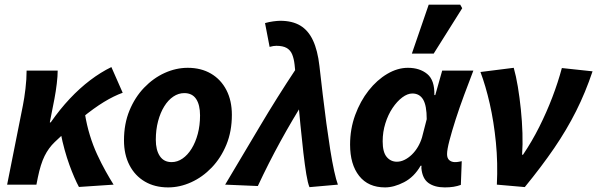

<svg xmlns="http://www.w3.org/2000/svg" viewBox="-20 -803 2597 835"><path d="M11 0 79.7 -345.2Q85.7 -375 90.7 -416.7Q95.7 -458.4 95.7 -496.1H230.9Q230.9 -472.7 226.9 -439.2Q222.9 -405.6 216.9 -374L196.6 -270.8H200.6Q240.2 -327.6 283.4 -373.6Q326.7 -419.6 372.3 -454.2Q418 -488.8 464.4 -511.3L513.6 -399.6Q475.6 -386 432 -359.5Q388.5 -333 336 -290.2Q283.5 -247.4 218 -185.2Q191.3 -159.7 173.9 -124.6Q156.5 -89.5 144.4 -30.4L138.4 0ZM323.3 10.1Q314 -6.9 303.5 -31.2Q292.9 -55.5 281.9 -85.7Q270.9 -116 261.1 -151.3Q251.3 -186.5 243.6 -226.3L349.7 -306.2Q357.2 -259.4 370.8 -215.1Q384.3 -170.8 402.4 -131.6Q420.5 -92.4 439.3 -58.8Q458 -25.3 474 0Z M711.1 12Q653.2 12 610.1 -13.3Q566.9 -38.6 543.1 -84.7Q519.2 -130.8 519.2 -192.5Q519.2 -264.4 543 -322.2Q566.8 -380.1 606.8 -421.7Q646.9 -463.4 696.2 -485.8Q745.6 -508.1 796.5 -508.1Q854.4 -508.1 897.6 -482.8Q940.7 -457.5 964.6 -411.4Q988.4 -365.3 988.4 -303.6Q988.4 -231.7 964.6 -173.9Q940.8 -116.1 900.8 -74.4Q860.8 -32.7 811.5 -10.4Q762.2 12 711.1 12ZM726.3 -98Q751.5 -98 773.9 -113.5Q796.3 -129 813.3 -156.5Q830.3 -184 840.2 -221Q850 -258 850 -300.9Q850 -346.9 833 -372.5Q816 -398.1 781.4 -398.1Q756.2 -398.1 733.8 -383Q711.3 -367.9 694.3 -340.4Q677.3 -313 667.5 -276Q657.6 -239 657.6 -195.2Q657.6 -150.3 675.1 -124.2Q692.5 -98 726.3 -98Z M1325.9 10.9Q1318.6 -6.3 1312.1 -45.4Q1305.7 -84.6 1299.3 -139.3Q1293 -194 1286.7 -258.4Q1280.5 -322.8 1274.3 -390.4Q1268.1 -458 1261.1 -522.1Q1258.2 -548.1 1250.6 -566.5Q1243.1 -584.9 1226.6 -594.4Q1210.2 -603.8 1181.7 -603.8Q1174.1 -603.8 1168.4 -602.7Q1162.7 -601.7 1152.5 -599.1L1132.6 -702.6Q1149.6 -707.6 1168.4 -710.1Q1187.3 -712.6 1198.9 -712.6Q1251 -712.6 1285.9 -691.8Q1320.8 -670.9 1341.1 -627.4Q1361.5 -583.9 1369.2 -516Q1376.2 -455.7 1383.6 -392Q1391 -328.3 1399.4 -266.6Q1407.8 -204.9 1416.2 -151.9Q1424.6 -98.8 1433.3 -59.3Q1442 -19.7 1449.5 0ZM959.2 0Q1035.7 -128 1110.3 -253.9Q1185 -379.8 1266.5 -502.5L1308.4 -372.5Q1251.1 -281.9 1199.5 -187.8Q1147.9 -93.8 1101.3 6Z M1654.6 12Q1581.5 12 1542 -37.9Q1502.5 -87.8 1502.5 -174Q1502.5 -242.2 1524.7 -302.8Q1546.9 -363.3 1583.2 -409.4Q1619.6 -455.5 1664.3 -481.8Q1708.9 -508.1 1753.9 -508.1Q1805.2 -508.1 1837.9 -481.3Q1870.7 -454.4 1869 -389.6H1873L1903.1 -496.1H2038.7Q2019.2 -445.2 1998.6 -390Q1978 -334.7 1961.5 -283.2Q1945 -231.6 1934.6 -191.8Q1924.2 -152 1924.2 -132.9Q1924.2 -114.7 1934 -106.4Q1943.8 -98 1958.4 -98Q1968.5 -98 1975.2 -99.5Q1981.8 -101 1988.1 -102L1984.2 1.1Q1969.6 6.5 1952.5 9.3Q1935.4 12 1914.5 12Q1870.2 12 1843.4 -7.2Q1816.6 -26.4 1812.5 -72.4Q1812.5 -74 1812.8 -76.7Q1813 -79.4 1813.2 -82.2H1809.2Q1781 -33.2 1737.2 -10.6Q1693.4 12 1654.6 12ZM1706.1 -99.7Q1722.9 -99.7 1739.6 -108Q1756.2 -116.2 1771.1 -130.6Q1786 -145 1797.5 -164.4Q1808.9 -183.8 1815.3 -205.3L1835.8 -284.7Q1835.8 -344.2 1820.1 -370.3Q1804.4 -396.4 1773.4 -396.4Q1752.3 -396.4 1729.5 -379.4Q1706.7 -362.3 1687.2 -333.3Q1667.7 -304.3 1656 -266.7Q1644.2 -229.2 1644.2 -188.3Q1644.2 -141.5 1661.6 -120.6Q1679 -99.7 1706.1 -99.7ZM1771.2 -569.9 1844.4 -782.7H1981.5L1990.1 -767.2L1866.1 -569.9Z M2140.8 0Q2145.5 -94.2 2136.6 -183.9Q2127.7 -273.5 2110 -351.6Q2092.2 -429.7 2069.5 -489.9L2214.2 -508.1Q2224.3 -473 2232.1 -425.9Q2239.9 -378.9 2245.2 -327.2Q2250.5 -275.5 2252.1 -224.6Q2253.7 -173.8 2250.6 -130.2H2254.6Q2293.6 -187.9 2325.4 -251.4Q2357.2 -314.9 2382 -379.8Q2406.8 -444.6 2423.5 -507.1L2557 -492.8Q2526.2 -400.9 2485.5 -319.9Q2444.8 -238.8 2389.9 -158.4Q2334.9 -78.1 2262.3 10.6Z"/></svg>

Font: Source Sans 3 VF
Style: Italic
Weight: 200
Italic angle: -11°
Designer: Paul D. Hunt
Foundry: Adobe Systems Incorporated
Version: Version 3.042;hotconv 1.0.118;makeotfexe 2.5.65603